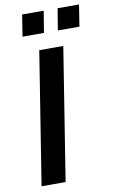

<svg xmlns="http://www.w3.org/2000/svg" viewBox="-99 -956 594 1007"><g transform="rotate(-10 198.5 -452.5)"><path d="M38 0 150 -705H278L166 0ZM264 -790 283 -905H397L379 -790ZM76 -790 94 -905H209L190 -790Z"/></g></svg>

Font: Nunito Sans 12pt ExtraLight 12pt
Style: Bold Italic
Weight: 700
Italic angle: -9°
Version: Version 3.101;gftools[0.9.27]